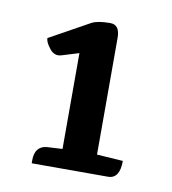

<svg xmlns="http://www.w3.org/2000/svg" viewBox="-51 -669 388 434"><g transform="rotate(10 143.0 -452.5)"><path d="M224 -281H49V-288Q49 -320 76 -323L112 -325V-545L73 -533Q57 -528 45.5 -543Q34 -558 35 -566L127 -617Q141 -624 169 -624Q191 -624 191 -594V-326L251 -322Q251 -281 224 -281Z"/></g></svg>

Font: Karma SemiBold
Style: Regular
Weight: 600
Designer: Joana Correia
Foundry: Indian Type Foundry
Version: Version 1.202;PS 1.0;hotconv 1.0.78;makeotf.lib2.5.61930; tt